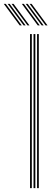

<svg xmlns="http://www.w3.org/2000/svg" viewBox="-100 -977 278 997"><path d="M92.5 0V-800H101.5V0ZM56 0V-800H65.2V0ZM74.2 0V-800H83.5V0ZM43 -845 -39.8 -956.8H-29.5L53 -845ZM2.5 -845 -80.2 -956.8H-70L12.8 -845ZM22.8 -845 -60 -956.8H-49.8L33 -845ZM136.8 -845 54 -956.8H64.2L146.8 -845ZM96.2 -845 13.5 -956.8H23.8L106.5 -845ZM116.5 -845 33.8 -956.8H44L126.5 -845Z"/></svg>

Font: Big Shoulders Inline Display Thin Light
Style: Regular
Weight: 300
Version: Version 2.002